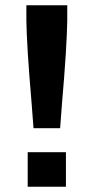

<svg xmlns="http://www.w3.org/2000/svg" viewBox="-20 -708 343 728"><path d="M107 -222Q104 -266 100 -315Q96 -364 92 -412.5Q88 -461 85.5 -504Q83 -547 81.5 -579.5Q80 -612 80 -629V-688H235V-629Q235 -612 233.5 -579.5Q232 -547 229.5 -504Q227 -461 223 -412.5Q219 -364 215 -315Q211 -266 208 -222ZM85 0V-131H230V0Z"/></svg>

Font: Saira Thin SemiBold
Style: Regular
Weight: 600
Version: Version 1.101